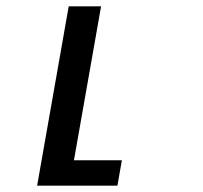

<svg xmlns="http://www.w3.org/2000/svg" viewBox="-20 -585 640 605"><path d="M196.5 -565H298.5L213 -80H364L350 0H97Z"/></svg>

Font: JuliaMono ExtraBoldItalic
Style: Regular
Weight: 800
Italic angle: -9°
Monospace: yes
Designer: cormullion
Foundry: corm
Version: Version 0.049; ttfautohint (v1.8.4)